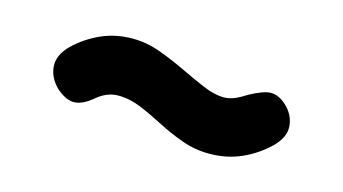

<svg xmlns="http://www.w3.org/2000/svg" viewBox="-37 -530 672 376"><g transform="rotate(15 298.5 -341.5)"><path d="M154 -298Q135 -282 118.5 -281Q102 -280 82 -297Q63 -315 61 -338Q59 -361 81 -383Q104 -405 133 -418Q162 -431 197 -431Q225 -431 252.5 -421Q280 -411 306 -398.5Q332 -386 355.5 -376Q379 -366 398 -366Q414 -366 431 -376Q458 -393 477.5 -397.5Q497 -402 516 -385Q535 -368 537 -345Q539 -322 516 -300Q493 -278 463.5 -265Q434 -252 399 -252Q370 -252 343.5 -261.5Q317 -271 292 -284Q267 -297 244 -306.5Q221 -316 198 -316Q175 -316 154 -298Z"/></g></svg>

Font: Zen Maru Gothic Black
Style: Regular
Weight: 900
Designer: Yoshimichi Ohira
Foundry: Positype
Version: Version 1.001